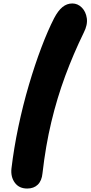

<svg xmlns="http://www.w3.org/2000/svg" viewBox="-20 -834 522 1107"><path d="M137 253Q90 253 65.5 219.5Q41 186 46 138Q60 20 86 -103.5Q112 -227 146.5 -344Q181 -461 218.5 -560Q256 -659 292 -729Q315 -773 340.5 -793.5Q366 -814 397 -814Q428 -814 451.5 -790.5Q475 -767 480.5 -729Q486 -691 463 -646Q403 -523 356 -396Q309 -269 276 -131Q243 7 225 165Q221 208 198 230.5Q175 253 137 253Z"/></svg>

Font: Shantell Sans Light ExtraBold
Style: Regular
Weight: 800
Version: Version 1.011;[c5ecc13dd]